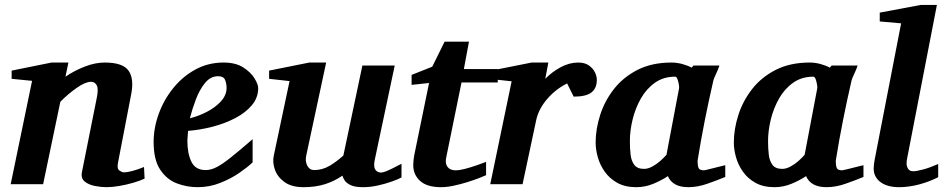

<svg xmlns="http://www.w3.org/2000/svg" viewBox="-20 -757 3877 789"><path d="M574.2 -22.9Q556.6 -14.6 528.6 -6.3Q500.5 2 470.7 7.1Q440.9 12.2 418 12.2Q396 12.2 370.4 7.3Q344.7 2.4 328.1 -11Q311.5 -24.4 316.9 -50.8L377.9 -356Q385.3 -392.6 377.4 -406.7Q369.6 -420.9 354 -420.9Q331.1 -420.9 295.4 -396Q259.8 -371.1 228 -338.9L157.2 0H23.9L111.8 -424.8L27.8 -433.1V-466.8L191.9 -500H261.2L249 -441.9Q285.6 -466.8 328.4 -483.4Q371.1 -500 410.2 -500Q484.9 -500 508.3 -466.6Q531.7 -433.1 519 -369.1L464.8 -87.9Q460 -63.5 470.7 -56.2Q481.4 -48.8 488.8 -48.8Q504.4 -48.8 526.9 -55.2Q549.3 -61.5 571.8 -70.8Z M1041 -395Q1041 -355.5 1015.1 -324.7Q989.3 -293.9 946.8 -271.7Q904.3 -249.5 853.5 -236.3Q802.7 -223.1 752.9 -219.2Q752.4 -210 751.2 -198.2Q750 -186.5 750 -178.2Q750 -126.5 766.6 -92.3Q783.2 -58.1 825.2 -58.1Q846.7 -58.1 870.1 -70.1Q893.6 -82 928.5 -109.9Q963.4 -137.7 1018.1 -185.1V-89.8Q998.5 -70.8 963.9 -46.9Q929.2 -22.9 885 -5.4Q840.8 12.2 792 12.2Q748.5 12.2 707 -3.4Q665.5 -19 638.4 -59.6Q611.3 -100.1 611.3 -173.8Q611.3 -231 632.1 -288.6Q652.8 -346.2 691.2 -394Q729.5 -441.9 782.2 -470.9Q835 -500 898.9 -500Q948.2 -500 979.5 -480Q1010.7 -460 1025.9 -435.1Q1041 -410.2 1041 -395ZM911.1 -396Q911.1 -413.1 905 -428.5Q898.9 -443.8 876 -443.8Q845.2 -443.8 822.5 -416Q799.8 -388.2 784.7 -347.9Q769.5 -307.6 760.3 -271Q794.9 -279.3 829.6 -297.1Q864.3 -314.9 887.7 -340.3Q911.1 -365.7 911.1 -396Z M1629.9 -27.8Q1616.7 -20.5 1590.1 -11Q1563.5 -1.5 1532.2 5.4Q1501 12.2 1472.2 12.2Q1438 12.2 1420.2 3.4Q1402.3 -5.4 1395.5 -16.8Q1388.7 -28.3 1387.2 -35.2Q1354.5 -12.7 1315.7 -0.2Q1276.9 12.2 1228 12.2Q1178.2 12.2 1149.2 -8.8Q1120.1 -29.8 1109.6 -60.1Q1099.1 -90.3 1105 -117.2L1169.9 -423.8L1085.9 -433.1V-466.8L1251 -500H1320.3L1238.3 -117.2Q1233.4 -93.8 1242.9 -75.9Q1252.4 -58.1 1271 -58.1Q1304.7 -58.1 1334.5 -75.7Q1364.3 -93.3 1391.1 -118.2L1469.2 -487.8H1602.1L1520 -100.1Q1514.2 -72.3 1522.2 -60.1Q1530.3 -47.9 1545.9 -47.9Q1553.7 -47.9 1569.1 -54Q1584.5 -60.1 1629.9 -84Z M2025.4 -418H1876.5L1813.5 -108.9Q1808.6 -85.9 1818.8 -71.5Q1829.1 -57.1 1852.5 -57.1Q1868.2 -57.1 1891.4 -63.2Q1914.6 -69.3 1938 -77.4Q1961.4 -85.4 1977.5 -91.8V-37.1Q1969.2 -33.2 1948.5 -25.1Q1927.7 -17.1 1900.4 -8.5Q1873 0 1844.5 6.1Q1815.9 12.2 1792.5 12.2Q1734.9 12.2 1706.5 -13.4Q1678.2 -39.1 1678.2 -78.1Q1678.2 -87.9 1679.2 -97.7Q1680.2 -107.4 1682.1 -118.2L1743.2 -416L1671.4 -408.2V-449.2L1756.3 -482.9L1807.1 -585.9H1907.2L1886.2 -473.1H2025.4Z M2432.6 -429.2Q2432.6 -394.5 2410.6 -377.2Q2388.7 -359.9 2337.4 -359.9L2310.5 -414.1Q2263.2 -390.6 2228.3 -349.9Q2193.4 -309.1 2183.6 -264.2L2127.4 0H1994.6L2082.5 -422.9L1998.5 -432.1V-466.8L2164.6 -500H2233.4L2220.7 -433.1Q2247.6 -460.9 2283.4 -480.5Q2319.3 -500 2356.4 -500Q2382.8 -500 2399.7 -488.3Q2416.5 -476.6 2424.6 -460.2Q2432.6 -443.8 2432.6 -429.2Z M2594.7 12.2Q2548.8 12.2 2516.8 -5.6Q2484.9 -23.4 2465.1 -51.5Q2445.3 -79.6 2436.5 -111.3Q2427.7 -143.1 2427.7 -170.9Q2427.7 -226.6 2446.3 -284.4Q2464.8 -342.3 2502.9 -391.1Q2541 -439.9 2600.1 -470Q2659.2 -500 2739.7 -500Q2761.2 -500 2783.2 -494.1Q2805.2 -488.3 2822.3 -479L2829.6 -487.8H2936.5Q2931.6 -472.7 2922.4 -453.1Q2913.1 -433.6 2911.6 -426.8Q2892.6 -344.2 2876.2 -262Q2859.9 -179.7 2846.7 -97.2Q2846.7 -74.7 2851.1 -65.9Q2855.5 -57.1 2873.5 -57.1Q2875.5 -57.1 2887.5 -60.1Q2899.4 -63 2915 -66.9Q2930.7 -70.8 2943.8 -74.2Q2957 -77.6 2960.4 -78.1V-29.8Q2927.2 -16.1 2887 -2Q2846.7 12.2 2808.6 12.2Q2744.1 12.2 2724.6 -33.2Q2698.2 -15.6 2664.6 -1.7Q2630.9 12.2 2594.7 12.2ZM2626.5 -63Q2643.1 -63 2660.9 -72.8Q2678.7 -82.5 2694.1 -96.2Q2709.5 -109.9 2718.8 -121.1L2770.5 -394Q2771.5 -397 2769.8 -408.7Q2768.1 -420.4 2764.2 -431.2Q2760.3 -441.9 2754.4 -441.9Q2706.5 -441.9 2671.4 -417Q2636.2 -392.1 2613.5 -352.1Q2590.8 -312 2579.6 -265.9Q2568.4 -219.7 2568.4 -176.8Q2568.4 -147.9 2571.3 -121.8Q2574.2 -95.7 2586.7 -79.3Q2599.1 -63 2626.5 -63Z M3162.6 12.2Q3116.7 12.2 3084.7 -5.6Q3052.7 -23.4 3033 -51.5Q3013.2 -79.6 3004.4 -111.3Q2995.6 -143.1 2995.6 -170.9Q2995.6 -226.6 3014.2 -284.4Q3032.7 -342.3 3070.8 -391.1Q3108.9 -439.9 3168 -470Q3227.1 -500 3307.6 -500Q3329.1 -500 3351.1 -494.1Q3373 -488.3 3390.1 -479L3397.5 -487.8H3504.4Q3499.5 -472.7 3490.2 -453.1Q3481 -433.6 3479.5 -426.8Q3460.4 -344.2 3444.1 -262Q3427.7 -179.7 3414.6 -97.2Q3414.6 -74.7 3418.9 -65.9Q3423.3 -57.1 3441.4 -57.1Q3443.4 -57.1 3455.3 -60.1Q3467.3 -63 3482.9 -66.9Q3498.5 -70.8 3511.7 -74.2Q3524.9 -77.6 3528.3 -78.1V-29.8Q3495.1 -16.1 3454.8 -2Q3414.6 12.2 3376.5 12.2Q3312 12.2 3292.5 -33.2Q3266.1 -15.6 3232.4 -1.7Q3198.7 12.2 3162.6 12.2ZM3194.3 -63Q3210.9 -63 3228.8 -72.8Q3246.6 -82.5 3262 -96.2Q3277.3 -109.9 3286.6 -121.1L3338.4 -394Q3339.4 -397 3337.6 -408.7Q3335.9 -420.4 3332 -431.2Q3328.1 -441.9 3322.3 -441.9Q3274.4 -441.9 3239.3 -417Q3204.1 -392.1 3181.4 -352.1Q3158.7 -312 3147.5 -265.9Q3136.2 -219.7 3136.2 -176.8Q3136.2 -147.9 3139.2 -121.8Q3142.1 -95.7 3154.5 -79.3Q3167 -63 3194.3 -63Z M3835.4 -28.8Q3799.3 -10.3 3756.8 1Q3714.4 12.2 3675.3 12.2Q3626 12.2 3598.1 -8.8Q3570.3 -29.8 3570.3 -64Q3570.3 -79.1 3574.2 -100.1L3683.1 -661.1L3595.2 -668.9V-705.1L3764.2 -736.8H3830.1L3707 -102.1Q3706.1 -97.2 3705.8 -93Q3705.6 -88.9 3705.6 -83.5Q3705.6 -73.2 3711.9 -63.2Q3718.3 -53.2 3733.4 -53.2Q3745.1 -53.2 3772.5 -60.3Q3799.8 -67.4 3835.4 -83Z"/></svg>

Font: Charis
Style: Bold Italic
Weight: 700
Italic angle: -11°
Designer: Walt Agee, Miriam Martin, Annie Olsen, Victor Gaultney, Lorna Priest, Alan Ward, Bob Hallissy, Martin Hosken, Sharon Cor
Foundry: SIL Global
Version: Version 7.000